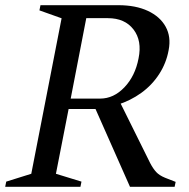

<svg xmlns="http://www.w3.org/2000/svg" viewBox="-46 -720 728 740"><path d="M-26 0 -22 -20 93 -56 71 -32 195 -668 207 -644 106 -680 110 -700H410Q477 -700 524 -678Q571 -656 592.5 -617Q614 -578 604 -527Q595 -477 567.5 -434.5Q540 -392 498.5 -362Q457 -332 406 -316L412 -335L533 -91Q544 -70 556 -57Q568 -44 590 -35L631 -19L627 0H455L315 -316L339 -300H200L222 -318L166 -32L154 -55L268 -20L264 0ZM223 -322 208 -340H340Q392 -340 433.5 -383.5Q475 -427 488 -495Q502 -563 468.5 -606.5Q435 -650 370 -650H268L290 -668Z"/></svg>

Font: Wittgenstein
Style: Italic
Weight: 400
Italic angle: -11°
Designer: Jörg Drees
Foundry: Jörg Drees
Version: Version 1.500